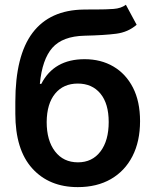

<svg xmlns="http://www.w3.org/2000/svg" viewBox="-20 -767 646 798"><path d="M503.2 -747.2 547.9 -664.1Q512.4 -633.2 462.7 -626.8Q413 -620.4 331.7 -618.6Q240.1 -616.5 197.6 -568.4Q155.2 -520.2 145.6 -418.3H151.6Q204.2 -521 331.7 -521Q399.5 -521 451.3 -490.6Q503.2 -460.2 532.7 -402.7Q562.1 -345.2 562.1 -263.5Q562.1 -179.3 530.5 -117.7Q498.9 -56.1 440.9 -22.7Q382.8 10.7 303.3 10.7Q184.3 10.7 114 -67.1Q43.7 -144.9 43.7 -294.4V-343.4Q43.7 -535.9 115.4 -630.7Q187.1 -725.5 328.1 -727.3Q341.6 -727.6 354.4 -727.6Q367.2 -727.6 378.9 -727.6Q421.2 -727.6 452.2 -729.9Q483.3 -732.2 503.2 -747.2ZM304 -92.3Q363.3 -92.3 397.5 -137.4Q431.8 -182.5 431.8 -259.9Q431.8 -336.3 397.4 -378Q362.9 -419.7 303.3 -419.7Q243.6 -419.7 209.2 -378Q174.7 -336.3 174 -259.9Q174 -182.9 208.8 -137.6Q243.6 -92.3 304 -92.3Z"/></svg>

Font: Inter UI Semi Bold
Style: Regular
Weight: 600
Designer: Rasmus Andersson
Foundry: rsms
Version: 3.2;8d6f07862